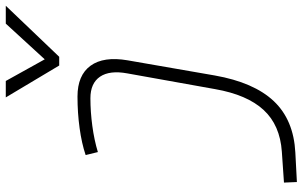

<svg xmlns="http://www.w3.org/2000/svg" viewBox="-212 -605 1051 667"><g transform="rotate(-90 313.5 -271.5)"><path d="M14.6 234.4 12.7 189.5 120.1 182.1Q212.4 175.8 265.1 118.7Q317.9 61.5 337.4 -49.8L392.1 -355Q403.3 -416 380.6 -449.5Q357.9 -482.9 305.7 -482.9Q258.8 -482.9 209.7 -476.3Q160.6 -469.7 118.7 -457L108.4 -499.5Q148.9 -513.2 202.1 -520.5Q255.4 -527.8 311.5 -527.8Q385.7 -527.8 418.7 -482.4Q451.7 -437 437.5 -354L384.8 -50.8Q360.8 85 295.7 154.1Q230.5 223.1 117.2 229ZM419.4 -591.3 308.6 -776.9H365.7L440.9 -641.6L564.9 -776.9H627L449.7 -591.3Z"/></g></svg>

Font: Cascadia Mono PL ExtraLight
Style: Italic
Weight: 200
Italic angle: -10°
Monospace: yes
Designer: Aaron Bell
Foundry: Saja Typeworks
Version: Version 2404.023; ttfautohint (v1.8.4)